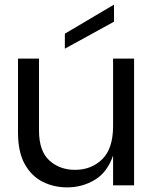

<svg xmlns="http://www.w3.org/2000/svg" viewBox="-20 -803 674 832"><path d="M58 0ZM58 0ZM271 9Q214 9 165.5 -15Q117 -39 87.5 -91.5Q58 -144 58 -229V-549H149V-238Q149 -148 194 -107.5Q239 -67 305 -67Q376 -67 423 -113Q470 -159 470 -257V-549H561V0H470V-129Q445 -56 390.5 -23.5Q336 9 271 9ZM261 -592V-657L474 -783V-709Z"/></svg>

Font: Ulagadi Sans
Style: Regular
Weight: 400
Designer: Ninad Kale (Devanagari), Jonny Pinhorn (Latin)
Foundry: Indian Type Foundry
Version: Version 3.01;March 29, 2020;FontCreator 12.0.0.2522 64-bit; 